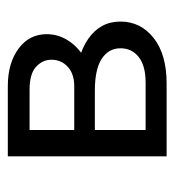

<svg xmlns="http://www.w3.org/2000/svg" viewBox="3 -460 456 503"><g transform="rotate(-90 231.5 -208.0)"><path d="M74 0V-416H258Q318 -416 356 -388Q394 -360 394 -314Q394 -282 375 -254.5Q356 -227 323.5 -210.5Q291 -194 249 -194L261 -237Q336 -237 381.5 -205.5Q427 -174 427 -121Q427 -68 384 -34Q341 0 265 0ZM143 -55H267Q311 -55 334 -73Q357 -91 357 -121Q357 -152 329.5 -170Q302 -188 246 -188H122V-242H257Q290 -242 308.5 -259Q327 -276 327 -302Q327 -325 308.5 -342Q290 -359 249 -359H143Z"/></g></svg>

Font: Ysabeau Office Medium
Style: Regular
Weight: 500
Designer: Christian Thalmann (Catharsis Fonts)
Version: Version 2.001;gftools[0.9.30]; featfreeze: tnum,lnum,ss02